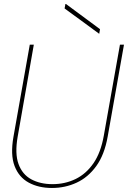

<svg xmlns="http://www.w3.org/2000/svg" viewBox="-20 -922 636 954"><path d="M238 12Q172 12 123 -14.5Q74 -41 52.5 -97Q31 -153 47 -243L128 -700H148L68 -244Q53 -159 72 -107Q91 -55 135.5 -31Q180 -7 241 -7Q303 -7 355.5 -32.5Q408 -58 444.5 -111Q481 -164 496 -249L576 -700H596L515 -243Q499 -153 458.5 -97Q418 -41 361 -14.5Q304 12 238 12ZM473 -754 301 -880 305 -902H308L477 -777Z"/></svg>

Font: DM Sans 36pt Thin
Style: Italic
Weight: 250
Italic angle: -10°
Designer: Colophon Foundry, Jonny Pinhorn
Foundry: Colophon Foundry
Version: Version 4.004;gftools[0.9.30]